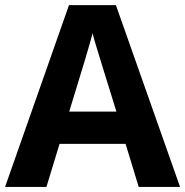

<svg xmlns="http://www.w3.org/2000/svg" viewBox="-20 -737 730 757"><path d="M689.9 0 437 -716.8H252L0 0H163.1L214.8 -169.9H475.1L526.9 0ZM252.9 -296.9C303.7 -461.4 334.5 -564.5 345.2 -606C347.7 -594.2 352.1 -578.1 358.4 -558.1C364.3 -538.1 391.1 -450.7 439 -296.9Z"/></svg>

Font: Samim
Style: Bold
Weight: 700
Foundry: DejaVu fonts team - Redesigned by Saber Rastikerdar
Version: Version 4.0.5